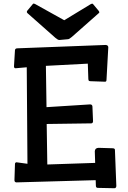

<svg xmlns="http://www.w3.org/2000/svg" viewBox="-20 -1006 707 1058"><path d="M621.1 20Q619.1 31.2 610.8 31.2L519 29.3Q508.3 29.3 508.3 16.6L507.3 -13.2L71.3 -1Q60.1 -1 59.6 -12.7L62.5 -102.5Q62.5 -109.9 70.3 -111.8L131.3 -103.5L127.4 -635.3L65.9 -629.9Q57.1 -629.9 57.1 -640.6L62.5 -729.5Q63.5 -738.8 74.2 -739.7L562 -758.3Q576.7 -757.3 576.7 -745.1L566.9 -566.9Q566.9 -555.7 559.1 -555.7L477.1 -558.6Q470.2 -559.1 468.8 -562Q467.3 -564.9 466.8 -571.3L463.9 -655.3L232.9 -643.1L236.3 -415.5L476.1 -430.7Q488.3 -430.7 489.3 -419.4L492.7 -337.4Q491.7 -326.2 482.4 -326.2L237.3 -322.8L240.7 -99.6L504.4 -108.4L502.4 -172.4Q503.4 -190.4 522.9 -191.4L602.1 -189Q613.3 -188 613.3 -180.2ZM375.5 -802.2Q361.8 -790.5 355 -790L307.1 -785.6Q298.8 -785.6 284.7 -797.9L131.3 -933.6Q127.9 -937 127.9 -940.4Q127.9 -943.8 130.9 -947.8L160.6 -983.4Q162.6 -986.3 165.5 -986.3Q168.5 -986.3 172.4 -984.4L334 -894.5L479.5 -982.9Q485.4 -985.8 488.3 -985.8Q491.2 -985.8 494.1 -981.9L523.4 -946.8Q527.3 -941.4 527.3 -938.5Q527.3 -936 524.9 -934.1Z"/></svg>

Font: Wellfleet
Style: Regular
Weight: 400
Designer: Riccardo De Franceschi
Foundry: Riccardo De Franceschi
Version: Version 1.002